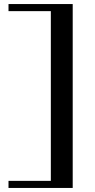

<svg xmlns="http://www.w3.org/2000/svg" viewBox="-20 -819 468 948"><path d="M22 109H339V-799H22V-764H231V74H22Z"/></svg>

Font: Sprat Extended Black
Style: Regular
Weight: 900
Width: 9
Designer: Ethan Nakache
Foundry: Collletttivo
Version: Version 2.000;Glyphs 3.2 (3217)